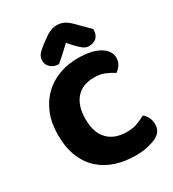

<svg xmlns="http://www.w3.org/2000/svg" viewBox="-205 -959 982 1089"><g transform="rotate(-30 285.5 -414.5)"><path d="M541 -518Q541 -492 528 -473Q515 -454 498 -443Q472 -460 442.5 -472Q413 -484 374 -484Q297 -484 256 -436.5Q215 -389 215 -303Q215 -214 259.5 -168.5Q304 -123 383 -123Q424 -123 452.5 -134Q481 -145 507 -159Q524 -145 533.5 -125.5Q543 -106 543 -80Q543 -57 531 -38Q519 -19 490 -6Q472 2 439 10Q406 18 359 18Q291 18 232 -1Q173 -20 129 -59Q85 -98 60 -158.5Q35 -219 35 -303Q35 -381 59.5 -441Q84 -501 126.5 -542Q169 -583 226 -604Q283 -625 348 -625Q440 -625 490.5 -595Q541 -565 541 -518ZM335 -734Q311 -711 287 -689Q263 -667 241 -649Q210 -649 189 -667Q168 -685 168 -712Q168 -733 178 -748Q188 -763 215 -784L244 -806Q273 -828 295 -837.5Q317 -847 337 -847Q363 -847 384 -837.5Q405 -828 428 -805L509 -724Q509 -688 490.5 -670Q472 -652 440 -652Q420 -652 403 -665Q386 -678 362 -704Z"/></g></svg>

Font: Baloo Da 2 ExtraBold
Style: Regular
Weight: 800
Designer: Noopur Datye, Sulekha Rajkumar and Ek Type
Foundry: Ek Type
Version: Version 1.640;hotconv 1.0.111;makeotfexe 2.5.65597; ttfautoh